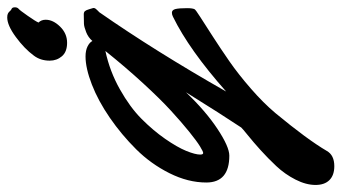

<svg xmlns="http://www.w3.org/2000/svg" viewBox="-232 -422 950 534"><g transform="rotate(-90 243.0 -155.0)"><path d="M487.8 -369.6Q487.8 -366.7 485.4 -363.5Q482.9 -360.4 479.7 -357.4Q476.6 -354.5 476.1 -354Q368.2 -199.2 255.4 -1Q371.6 -104 463.4 -148.9Q469.2 -151.9 474.6 -151.9Q482.4 -151.9 484.9 -141.8Q487.3 -131.8 487.3 -109.9Q487.3 -94.7 484.4 -88.9Q482.9 -85.9 462.4 -72.8Q441.9 -59.6 409.2 -38.6Q376.5 -17.6 339.8 7.8Q303.2 33.2 263.4 67.9Q223.6 102.5 195.3 136.2Q122.1 224.6 90.3 278.8Q78.6 299.8 47.9 299.8Q22.5 299.8 9 286.1Q-4.4 272.5 -4.4 247.6Q-4.4 221.2 10.5 191.9Q25.4 162.6 48.1 138.4Q70.8 114.3 92.8 94.5Q114.7 74.7 133.5 59.6Q152.3 44.4 155.3 41Q191.4 -13.2 253.4 -112.8Q200.7 -57.6 151.1 -24.9Q101.6 7.8 77.1 7.8Q2.4 7.8 2.4 -56.2Q2.4 -106.9 28.3 -158.7Q54.2 -210.4 94.7 -251.2Q135.3 -292 182.4 -324.5Q229.5 -356.9 274.9 -374.5Q320.3 -392.1 353 -392.1Q369.6 -392.1 380.9 -386.5Q392.1 -380.9 396 -373Q406.2 -384.8 420.7 -390.4Q435.1 -396 443.4 -396.5Q451.7 -397 470.2 -397Q476.1 -397 479 -393.8Q481.9 -390.6 484.4 -381.8Q486.8 -373 487.3 -372.1Q487.8 -371.1 487.8 -369.6ZM368.2 -336.9Q311.5 -324.7 261.7 -296.6Q211.9 -268.6 179.7 -236.6Q147.5 -204.6 124 -170.9Q100.6 -137.2 90.3 -112.1Q80.1 -86.9 80.1 -73.2Q80.1 -64.9 84.5 -64.9Q88.4 -64.9 102.8 -73.7Q117.2 -82.5 143.6 -103.8Q169.9 -125 202.1 -154.5Q234.4 -184.1 278.6 -232.2Q322.8 -280.3 368.2 -336.9ZM355.5 -536.1Q374.5 -562 407 -585.9Q439.5 -609.9 461.4 -609.9Q468.8 -609.9 472.4 -607.9Q476.1 -606 478.8 -602.8Q481.4 -599.6 484.4 -598.1Q489.7 -596.7 489.7 -588.4Q489.7 -582 485.4 -578.1Q481.9 -575.7 466.1 -553Q450.2 -530.3 447.3 -522.9Q455.1 -515.1 455.1 -502.9Q455.1 -482.4 436 -462.9Q417 -443.4 391.1 -443.4Q365.7 -443.4 353.5 -457.8Q341.3 -472.2 341.3 -491.7Q341.3 -517.6 355.5 -536.1Z"/></g></svg>

Font: Yellowtail
Style: Regular
Weight: 400
Designer: Astigmatic (AOETI)
Foundry: Astigmatic (AOETI)
Version: Version 1.000